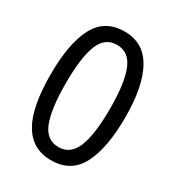

<svg xmlns="http://www.w3.org/2000/svg" viewBox="-176 -833 872 951"><g transform="rotate(30 260.0 -357.5)"><path d="M473 -358Q473 -184 423.5 -87Q374 10 259 10Q153 10 99.5 -79.5Q46 -169 46 -358Q46 -535 96 -630Q146 -725 259 -725Q367 -725 420 -630Q473 -535 473 -358ZM133 -358Q133 -211 161.5 -138Q190 -65 259 -65Q327 -65 356.5 -137.5Q386 -210 386 -358Q386 -504 356.5 -576.5Q327 -649 259 -649Q190 -649 161.5 -576.5Q133 -504 133 -358Z"/></g></svg>

Font: Noto Sans Hebrew SemiCondensed
Style: Regular
Weight: 400
Width: 4
Designer: Monotype Design Team
Foundry: Monotype Imaging Inc.
Version: Version 2.004; ttfautohint (v1.8.4.7-5d5b)